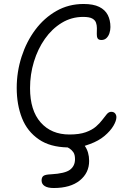

<svg xmlns="http://www.w3.org/2000/svg" viewBox="-20 -731 652 965"><path d="M250 214Q220 214 204.5 204Q189 194 189 176Q189 160 198.5 153Q208 146 237 145Q307 141 332 122Q357 103 357 69Q357 46 348.5 34Q340 22 329 15Q324 13 320 10Q231 8 176 -30Q117 -70 90.5 -137.5Q64 -205 64 -289Q64 -370 88.5 -446Q113 -522 157.5 -581.5Q202 -641 263.5 -676Q325 -711 400 -711Q449 -711 478.5 -696.5Q508 -682 521.5 -656Q535 -630 535 -595Q535 -579 530 -564Q525 -549 515 -539.5Q505 -530 490 -530Q475 -530 470.5 -538.5Q466 -547 466.5 -560.5Q467 -574 467 -590Q467 -604 462.5 -617Q458 -630 443.5 -638Q429 -646 398 -646Q339 -646 290 -616Q241 -586 205.5 -535.5Q170 -485 150.5 -421Q131 -357 131 -288Q131 -176 184.5 -115.5Q238 -55 329 -55Q379 -55 411 -66.5Q443 -78 462.5 -95Q482 -112 494.5 -129Q507 -146 517 -157.5Q527 -169 539 -169Q552 -169 558.5 -161Q565 -153 565 -142Q565 -124 550 -98.5Q535 -73 505.5 -48Q476 -23 432 -7Q419 -2 406 2Q428 33 428 78Q428 138 381 176Q334 214 250 214Z"/></svg>

Font: Shantell Sans Light Light
Style: Regular
Weight: 300
Version: Version 1.008;[ac192a2d6]